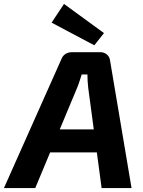

<svg xmlns="http://www.w3.org/2000/svg" viewBox="-59 -955 728 975"><path d="M451 -690Q470 -690 484 -678Q498 -666 500 -647L609 0H457L389 -509Q387 -526 386 -543Q385 -560 385 -577H356Q351 -562 345.5 -544.5Q340 -527 333 -510L120 0H-39L252 -653Q259 -672 273.5 -681Q288 -690 307 -690ZM504 -298 490 -181H134L148 -298ZM266 -935 469 -787 420 -725 203 -840Z"/></svg>

Font: Exo 2
Style: Bold Italic
Weight: 700
Italic angle: -8°
Designer: Natanael Gama
Foundry: Natanael Gama
Version: Version 2.010